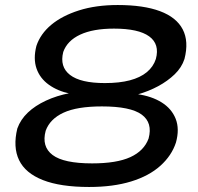

<svg xmlns="http://www.w3.org/2000/svg" viewBox="-20 -735 788 765"><path d="M335 10Q221 10 151 -17.5Q81 -45 56 -97Q31 -149 49 -223Q62 -259 91 -286.5Q120 -314 163 -334Q206 -354 258 -364L259 -362Q210 -372 174.5 -397.5Q139 -423 125.5 -462Q112 -501 125 -552Q141 -600 184 -636Q227 -672 294.5 -693.5Q362 -715 449 -715Q552 -715 617.5 -690.5Q683 -666 708 -618Q733 -570 715 -500Q704 -466 676 -439Q648 -412 610 -391.5Q572 -371 526 -358V-360Q584 -352 624 -327Q664 -302 680 -261.5Q696 -221 681 -167Q664 -115 619 -74.5Q574 -34 502.5 -12Q431 10 335 10ZM347 -84Q445 -84 499.5 -109Q554 -134 572 -183Q589 -246 544.5 -278.5Q500 -311 386 -311Q287 -311 233 -286Q179 -261 162 -214Q145 -151 189.5 -117.5Q234 -84 347 -84ZM398 -404Q456 -404 497.5 -415Q539 -426 565 -447.5Q591 -469 601 -500Q617 -559 574.5 -590Q532 -621 434 -621Q351 -621 299.5 -597Q248 -573 232 -528Q217 -469 259 -436.5Q301 -404 398 -404Z"/></svg>

Font: Nunito Sans 7pt Expanded SemiBold
Style: Italic
Weight: 600
Width: 7
Italic angle: -9°
Designer: Vernon Adams
Foundry: Vernon Adams
Version: Version 3.101;gftools[0.9.27]